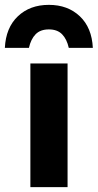

<svg xmlns="http://www.w3.org/2000/svg" viewBox="-66 -770 402 790"><path d="M212 -509V0H59V-509ZM217 -573Q209 -609 189.5 -629Q170 -649 135 -649Q100 -649 80.5 -629Q61 -609 53 -573H-46Q-42 -656 7.5 -703Q57 -750 135 -750Q213 -750 262.5 -703Q312 -656 316 -573Z"/></svg>

Font: Livvic
Style: Bold
Weight: 700
Designer: Jacques Le Bailly, Baron von Fonthausen
Version: Version 1.001; ttfautohint (v1.8.2)